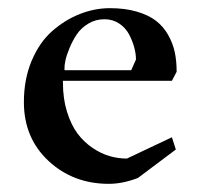

<svg xmlns="http://www.w3.org/2000/svg" viewBox="-20 -447 497 475"><path d="M249 7.8Q161.1 7.8 100.1 -48.8Q39.1 -105.5 39.1 -194.3Q39.1 -251 58.3 -296.6Q77.6 -342.3 108.9 -369.9Q140.1 -397.5 177 -412.1Q213.9 -426.8 252 -426.8Q289.6 -426.8 318.6 -418.2Q347.7 -409.7 366 -395.5Q384.3 -381.3 396 -360.6Q407.7 -339.8 412.4 -317.9Q417 -295.9 417 -269.5L405.3 -247.1H135.7V-242.2Q135.7 -202.6 145.8 -170.4Q155.8 -138.2 171.6 -116.9Q187.5 -95.7 208.7 -81.3Q230 -66.9 251.2 -60.8Q272.5 -54.7 293.9 -54.7L405.3 -107.4L415 -77.1L321.3 -6.8Q283.7 7.8 249 7.8ZM139.6 -273.4H304.7L316.4 -299.8Q316.4 -314 312 -330.1Q307.6 -346.2 299.1 -362.3Q290.5 -378.4 274.7 -388.9Q258.8 -399.4 238.3 -399.4Q216.3 -399.4 198.2 -388.4Q180.2 -377.4 169.7 -361.6Q159.2 -345.7 151.9 -327.9Q144.5 -310.1 141.8 -297.1Q139.2 -284.2 139.6 -278.3Z"/></svg>

Font: Comprehension SemiBold
Style: Regular
Weight: 600
Designer: Alfredo Marco Pradil
Foundry: Alfredo Marco Pradil
Version: 1.0